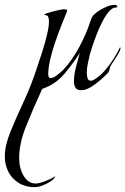

<svg xmlns="http://www.w3.org/2000/svg" viewBox="-133 -369 517 792"><path d="M10 403Q-28 403 -56 385.5Q-84 368 -98.5 339.5Q-113 311 -113 278V275Q-113 231 -90 174.5Q-67 118 -35 49.5Q-3 -19 22 -97Q30 -120 41 -154.5Q52 -189 60.5 -224Q69 -259 69 -281Q69 -290 66.5 -298Q64 -306 53 -307Q53 -307 51.5 -307Q50 -307 50 -308Q50 -311 60.5 -314.5Q71 -318 86 -322Q101 -326 114 -328.5Q127 -331 131 -331Q133 -331 138.5 -330Q144 -329 144 -324Q144 -322 143 -321Q133 -297 120 -264Q107 -231 94.5 -194.5Q82 -158 74 -123.5Q66 -89 66 -62Q66 -57 68 -52Q70 -47 76 -47Q87 -47 103.5 -60Q120 -73 127 -80Q164 -119 194 -175Q224 -231 240 -282Q245 -297 250 -303.5Q255 -310 268 -320Q284 -331 303.5 -340Q323 -349 343 -349Q345 -349 348 -346.5Q351 -344 351 -341Q351 -339 348.5 -338.5Q346 -338 344 -338Q331 -338 317 -322Q303 -306 290 -281Q277 -256 266.5 -229Q256 -202 248.5 -179.5Q241 -157 238 -146Q234 -127 229.5 -108Q225 -89 225 -69Q225 -61 227.5 -48.5Q230 -36 242 -36Q249 -36 256 -41Q278 -54 298 -76.5Q318 -99 335 -125.5Q352 -152 362 -174Q364 -173 364 -170Q364 -162 353.5 -144.5Q343 -127 332.5 -111.5Q322 -96 321 -93Q320 -86 318.5 -81.5Q317 -77 314 -70Q302 -57 282.5 -40Q263 -23 242 -10Q221 3 202 3Q184 3 178 -7.5Q172 -18 172 -34Q172 -60 180.5 -92.5Q189 -125 196 -150Q170 -110 136.5 -69Q103 -28 58 -9L41 -2Q1 85 -26.5 154.5Q-54 224 -54 282Q-54 326 -35 357Q-16 388 14 388Q28 388 53 378.5Q78 369 96 358Q90 370 74.5 380Q59 390 41.5 396.5Q24 403 10 403Z"/></svg>

Font: Beau Rivage
Style: Regular
Weight: 400
Designer: Robert E. Leuschke
Foundry: Robert E. Leuschke
Version: Version 1.010; ttfautohint (v1.8.3)